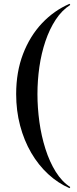

<svg xmlns="http://www.w3.org/2000/svg" viewBox="-20 -820 404 1010"><path d="M346 170Q285 143.5 233.5 96Q182 48.5 144.2 -16.2Q106.5 -81 85.8 -159.2Q65 -237.5 65 -325Q65 -441.5 101.2 -536Q137.5 -630.5 201 -697.8Q264.5 -765 346 -800L349.5 -794Q305.5 -766 273 -716.5Q240.5 -667 219 -603.2Q197.5 -539.5 187.2 -468.2Q177 -397 177 -325Q177 -253 187.2 -178.8Q197.5 -104.5 219 -36.8Q240.5 31 273 83.2Q305.5 135.5 349.5 164Z"/></svg>

Font: BodoniModa_28ptMedium
Style: Regular
Weight: 500
Designer: Owen Earl
Foundry: indestructible type
Version: Version 2.004